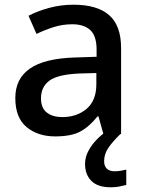

<svg xmlns="http://www.w3.org/2000/svg" viewBox="-20 -662 614 815"><path d="M292 -642Q393 -642 443.5 -597.5Q494 -553 494 -458V-93H419L398 -168H394Q359 -124 320.5 -103.5Q282 -83 214 -83Q141 -83 93 -122.5Q45 -162 45 -246Q45 -328 107 -371Q169 -414 298 -418L390 -421V-451Q390 -510 363 -534.5Q336 -559 287 -559Q246 -559 208 -547Q170 -535 135 -518L101 -595Q139 -615 188.5 -628.5Q238 -642 292 -642ZM317 -350Q225 -346 189.5 -319.5Q154 -293 154 -245Q154 -203 179 -184Q204 -165 244 -165Q306 -165 347.5 -200Q389 -235 389 -305V-352ZM422 22Q422 43 433.5 54Q445 65 465 65Q482 65 494.5 62.5Q507 60 516 58V123Q501 127 485.5 130Q470 133 450 133Q395 133 368 106Q341 79 341 34Q341 5 355.5 -22Q370 -49 392.5 -71.5Q415 -94 438 -109L491 -93Q458 -61 440 -34.5Q422 -8 422 22Z"/></svg>

Font: Noto Sans Telugu UI Medium
Style: Regular
Weight: 500
Designer: Jelle Bosma - Monotype Design Team
Foundry: Monotype Imaging Inc.
Version: Version 2.005; ttfautohint (v1.8.4.7-5d5b)